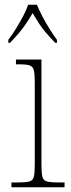

<svg xmlns="http://www.w3.org/2000/svg" viewBox="-20 -786 298 806"><path d="M28 0V-20H53Q87 -20 102.5 -24Q118 -28 122 -44Q126 -60 126 -95V-440Q126 -476 122 -491.5Q118 -507 104 -511.5Q90 -516 61 -516H47V-536H154V-95Q154 -60 158 -44Q162 -28 178 -24Q194 -20 228 -20H251V0ZM15 -619Q30 -638 46 -664Q62 -690 76.5 -717Q91 -744 98 -766H135Q144 -744 158 -717Q172 -690 188.5 -664Q205 -638 219 -619V-606H212Q190 -629 173.5 -648Q157 -667 144 -687Q131 -707 117 -731Q103 -707 89.5 -687Q76 -667 60 -648Q44 -629 22 -606H15Z"/></svg>

Font: Noto Serif Khmer SemiCondensed Thin
Style: Regular
Weight: 250
Width: 4
Designer: Danh Hong and the Monotype Design Team
Foundry: Monotype Imaging Inc.
Version: Version 2.004